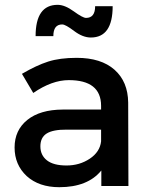

<svg xmlns="http://www.w3.org/2000/svg" viewBox="-20 -778 626 803"><path d="M258.8 -235.8Q201.7 -236.3 175.3 -219.7Q148.9 -203.1 148.9 -166Q148.9 -128.9 176.3 -107.4Q203.6 -85.9 258.3 -85.9Q313 -85.9 355.5 -114.3Q397.9 -142.6 402.8 -187V-235.8ZM128.9 -627Q128.9 -757.8 221.2 -757.8Q251 -757.8 288.6 -730.5Q326.2 -703.1 339.8 -703.1Q377.9 -703.1 377.9 -752H451.2Q451.2 -621.1 359.9 -621.1Q326.2 -621.1 290 -648.4Q253.9 -675.8 240.2 -675.8Q203.1 -675.8 203.1 -627ZM402.8 -335.9Q402.3 -442.9 267.6 -442.9Q197.3 -442.9 119.1 -389.2L71.8 -469.2Q132.8 -504.9 181.6 -520.5Q230.5 -536.1 300.8 -536.1Q402.8 -536.1 459 -486.3Q515.1 -436.5 516.1 -349.1L517.1 0H403.8V-64.9Q346.7 4.9 228 4.9Q143.1 4.9 91.8 -41.5Q41 -88.9 41 -161.1Q41 -233.4 94.2 -276.4Q147.5 -319.3 242.2 -319.8H402.8Z"/></svg>

Font: TruenoRg
Style: Book
Weight: 400
Designer: Julieta Ulanovsky
Foundry: Julieta Ulanovsky
Version: Version 3.001b